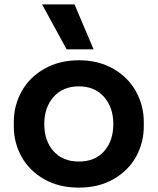

<svg xmlns="http://www.w3.org/2000/svg" viewBox="-20 -837 719 876"><path d="M43 -260V-281Q43 -356 79 -420.5Q115 -485 183 -523.5Q251 -562 340 -562Q429 -562 496.5 -523.5Q564 -485 600 -420.5Q636 -356 636 -281V-260Q636 -186 601 -122.5Q566 -59 498.5 -20Q431 19 340 19Q248 19 180.5 -20Q113 -59 78 -122.5Q43 -186 43 -260ZM497 -271Q497 -347 454.5 -395Q412 -443 340 -443Q267 -443 224.5 -395Q182 -347 182 -271Q182 -195 224 -147.5Q266 -100 340 -100Q414 -100 455.5 -147.5Q497 -195 497 -271ZM172 -817H320L407 -612H284Z"/></svg>

Font: Sora-SIA SemiBold
Style: Regular
Weight: 600
Designer: Jonathan Barnbrook, Julián Moncada
Foundry: Barnbrook Fonts
Version: Version 2.000